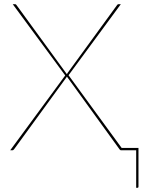

<svg xmlns="http://www.w3.org/2000/svg" viewBox="-20 -720 692 920"><path d="M643.5 -11V174.5Q643.5 180 638 180H632.5V0H560Q556 0 554.2 -2.8Q552.5 -5.5 551 -7L300.5 -353Q299.5 -351.5 298.8 -350Q298 -348.5 296 -346L49 -7Q46.5 -4.5 44.8 -2.2Q43 0 40 0H29L292.5 -358.5L41 -700H52Q56 -700 57.8 -697.2Q59.5 -694.5 61 -693L300.5 -364.5Q301.5 -366.5 302.5 -368Q303.5 -369.5 305 -372L539 -693Q540.5 -695.5 542.8 -697.8Q545 -700 548 -700H559L308.5 -359.5L563 -11Z"/></svg>

Font: Lato 2
Style: Regular
Weight: 100
Designer: Lukasz Dziedzic with Adam Twardoch and Botio Nikoltchev
Foundry: tyPoland Lukasz Dziedzic
Version: Version 2.015; 2015-08-06; http://www.latofonts.com/